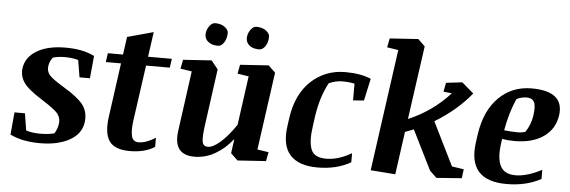

<svg xmlns="http://www.w3.org/2000/svg" viewBox="-49 -919 3224 1086"><g transform="rotate(5 1562.5 -376.5)"><path d="M467.3 -507.3 455.1 -379.9H396L379.9 -477.1Q344.2 -486.8 304.7 -486.8Q265.1 -486.8 236.3 -478Q219.2 -457.5 214.8 -429.7Q210.4 -401.9 225.6 -380.9Q240.7 -359.9 303.7 -321.8Q401.4 -263.7 428.2 -222.4Q455.1 -181.2 447.3 -127.9Q438 -62 371.8 -25.6Q305.7 10.7 205.1 10.7Q104.5 10.7 35.2 -23.4L46.9 -150.4H106.4L121.6 -54.2Q155.3 -43 201.2 -43Q247.1 -43 281.7 -51.8Q298.3 -76.2 302.7 -107.4Q307.1 -138.7 290 -162.6Q272.9 -186.5 192.9 -236.8Q112.8 -287.1 88.6 -324Q64.5 -360.8 70.3 -404.3Q79.6 -467.3 141.4 -503.9Q203.1 -540.5 303.2 -540.5Q403.3 -540.5 467.3 -507.3Z M760.3 -43Q803.2 -43 856.4 -77.1V-25.4Q801.3 10.7 714.8 10.7Q628.9 10.7 598.1 -34.4Q567.4 -79.6 580.6 -172.4L623 -479H536.6L543.9 -529.8H629.9L644 -630.9L792 -671.4L772 -529.8H907.2L899.9 -479H765.1L721.7 -169.9Q712.9 -110.4 720.2 -76.7Q727.5 -43 760.3 -43Z M1082 10.7Q958.5 10.7 979 -129.9L1025.4 -468.8L960.9 -478.5L970.7 -529.8L1132.3 -540.5L1170.4 -492.7L1125.5 -165.5Q1117.7 -107.4 1121.6 -79.6Q1125.5 -51.8 1153.8 -51.8Q1182.1 -51.8 1223.6 -87.9Q1265.1 -124 1310.1 -190.4L1348.6 -468.8L1284.7 -478.5L1294.4 -529.8L1456.1 -540.5L1495.6 -502.4L1434.1 -61L1498 -51.3L1488.3 0L1327.1 10.7L1287.6 -27.3L1298.8 -108.9Q1255.9 -53.7 1200.2 -21.5Q1144.5 10.7 1082 10.7ZM1367.7 -752Q1401.4 -752 1422.4 -736.3Q1443.8 -720.7 1443.8 -702.6Q1443.8 -670.4 1428.7 -647.9Q1413.6 -626 1394.5 -626Q1376 -626 1362.8 -629.9Q1349.6 -633.8 1339.8 -641.6Q1319.3 -657.7 1319.3 -682.6Q1319.3 -708 1334.5 -730Q1349.6 -752 1367.7 -752ZM1100.6 -730.5Q1115.7 -752 1133.8 -752Q1167.5 -752 1188.5 -736.3Q1209.5 -720.7 1209.5 -702.6Q1209 -670.9 1194.3 -648.4Q1179.7 -626 1161.1 -626Q1142.6 -626 1129.4 -629.9Q1116.2 -633.8 1106.4 -641.6Q1085 -657.2 1085 -682.6Q1085 -708.5 1100.6 -730.5Z M1969.2 -86.9V-35.2Q1889.6 10.7 1781.2 10.7Q1673.3 10.7 1624.5 -43.9Q1575.7 -98.6 1591.8 -209.5L1598.1 -254.9Q1617.7 -391.6 1698.2 -466.1Q1778.8 -540.5 1891.6 -540.5Q1979.5 -540.5 2037.6 -515.1L2010.3 -389.6L1948.7 -384.8V-480Q1915.5 -486.8 1879.4 -486.8Q1843.3 -486.8 1803.2 -469.7Q1758.8 -388.2 1742.2 -274.4L1734.4 -216.3Q1722.2 -133.3 1739.5 -88.1Q1756.8 -43 1825.7 -43Q1894.5 -43 1969.2 -86.9Z M2622.6 -482.9Q2540 -381.8 2417 -307.6L2538.6 -61.5L2606.4 -51.3L2599.6 0L2456.5 10.7L2417 -27.3L2305.7 -251.5Q2282.2 -241.7 2256.8 -232.9L2223.1 10.7L2082.5 0L2178.7 -690.9L2114.7 -700.7L2124.5 -752L2286.1 -762.7L2325.7 -724.6L2267.1 -307.1Q2402.8 -364.3 2502 -473.6L2454.1 -478.5L2463.9 -529.8L2555.7 -540.5Z M2814.9 -291Q2859.9 -286.1 2887.7 -286.1Q2915 -286.1 2935.1 -292.5Q2964.8 -335.9 2972.2 -389.2Q2980 -442.4 2968.8 -464.6Q2957.5 -486.8 2926.8 -486.8Q2896 -486.8 2868.7 -472.7Q2833 -394 2814.9 -291ZM2949.7 -540.5Q3135.7 -540.5 3117.2 -402.3Q3106 -323.7 3042.7 -279.5Q2979.5 -235.4 2878.9 -235.4Q2840.3 -235.4 2807.6 -241.2L2804.2 -216.3Q2792 -131.8 2814.2 -87.4Q2836.4 -43 2900.9 -43Q2965.3 -43 3049.3 -86.9V-35.2Q2966.8 10.7 2854 10.7Q2630.9 10.7 2661.6 -209.5L2668 -254.9Q2687.5 -390.1 2762.9 -465.3Q2838.4 -540.5 2949.7 -540.5Z"/></g></svg>

Font: NoticiaText-BoldItalic
Style: Bold Italic
Weight: 700
Italic angle: -8°
Designer: JM Sole
Foundry: JM Sole
Version: Version 1.003